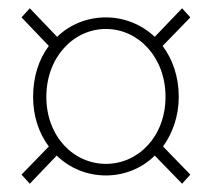

<svg xmlns="http://www.w3.org/2000/svg" viewBox="-20 -562 512 464"><path d="M52 -118 117 -186C149 -155 191 -138 236 -138C280 -138 323 -155 354 -186L420 -118L440 -140L374 -208C397 -240 412 -281 412 -328C412 -377 397 -419 373 -451L440 -520L420 -542L354 -473C322 -503 280 -520 236 -520C191 -520 149 -503 118 -473L52 -542L32 -520L98 -451C74 -419 60 -377 60 -328C60 -281 74 -240 98 -208L32 -140L52 -118ZM236 -166C158 -166 92 -232 92 -328C92 -424 158 -492 236 -492C314 -492 380 -424 380 -328C380 -232 314 -166 236 -166Z"/></svg>

Font: Assistant ExtraLight
Style: Regular
Weight: 275
Designer: Hebrew By Ben Nathan, Latin by Paul Hunt
Version: Version 2.001;PS 002.001;hotconv 1.0.88;makeotf.lib2.5.64775